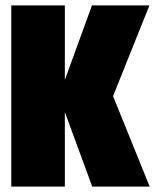

<svg xmlns="http://www.w3.org/2000/svg" viewBox="-20 -695 584 715"><path d="M22 0H221.5V-277.5L323.5 0H537.5L401 -337L536.5 -675H322.5L221.5 -397.5V-675H22Z"/></svg>

Font: Anybody Condensed Black
Style: Regular
Weight: 900
Width: 3
Designer: Tyler Finck
Foundry: Etcetera Type Company
Version: Version 1.113;gftools[0.9.25]